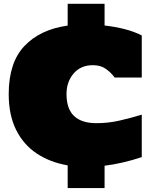

<svg xmlns="http://www.w3.org/2000/svg" viewBox="-20 -832 775 978"><path d="M324.7 126V10.3Q233.9 -5.4 166.5 -50.5Q99.1 -95.7 61.8 -171.1Q24.4 -246.6 24.4 -353Q24.4 -513.2 104.5 -597.7Q184.6 -682.1 324.7 -701.7V-812.5H512.7V-702.1Q567.4 -695.8 615.2 -683.6Q663.1 -671.4 702.1 -651.4V-437H564Q545.4 -462.9 518.8 -481.4Q492.2 -500 453.1 -500Q391.6 -500 355.2 -457.8Q318.8 -415.5 318.8 -353Q318.8 -277.3 357.4 -241Q396 -204.6 470.7 -204.6Q531.7 -204.6 589.1 -217.8Q646.5 -231 702.1 -248V-31.7Q605.5 0.5 512.7 12.2V126Z"/></svg>

Font: Holtwood One SC
Style: Regular
Weight: 400
Designer: Vernon Adams
Foundry: Vernon Adams
Version: Version 1.100; ttfautohint (v1.8.4.7-5d5b)